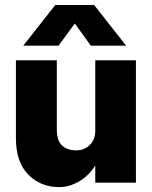

<svg xmlns="http://www.w3.org/2000/svg" viewBox="-20 -746 620 784"><path d="M205.5 -725.5H364.5L495 -559.5H351L285.5 -650L219 -559.5H75ZM212 -216.5Q212 -171.5 233.5 -151.8Q255 -132 291 -132Q324.5 -132 346.8 -154.2Q369 -176.5 369 -211V-500H535V0H369V-70Q342 -27.5 302.2 -4.8Q262.5 18 222 18Q145.5 18 95.2 -33.2Q45 -84.5 45 -181.5V-500H212Z"/></svg>

Font: Overused Grotesk ExtraBold
Style: Regular
Weight: 800
Version: Version 0.004